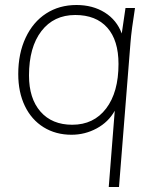

<svg xmlns="http://www.w3.org/2000/svg" viewBox="-20 -532 623 768"><path d="M520 -500Q506 -413 502 -362L456 216H415L439 -89Q414 -44 367 -18.5Q320 7 266 7Q203 7 154.5 -23Q106 -53 79.5 -108Q53 -163 53 -236Q53 -318 82.5 -381Q112 -444 164.5 -478Q217 -512 286 -512Q351 -512 399 -482Q447 -452 467 -398L482 -500ZM454 -276Q454 -371 409 -421.5Q364 -472 281 -472Q195 -472 145.5 -407.5Q96 -343 96 -230Q96 -138 142 -85.5Q188 -33 269 -33Q355 -33 404.5 -98Q454 -163 454 -276Z"/></svg>

Font: Muli ExtraLight
Style: Italic
Weight: 275
Italic angle: -4.541°
Designer: Vernon Adams
Foundry: Vernon Adams
Version: Version 2.001